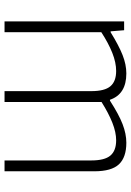

<svg xmlns="http://www.w3.org/2000/svg" viewBox="118 -708 590 867"><g transform="rotate(90 413.5 -275.0)"><path d="M77 -540H117L122 -479H126Q186 -516 229 -533Q272 -550 312 -550Q406 -550 431 -476H435Q497 -516 541 -533Q585 -550 625 -550Q691 -550 722.5 -516.5Q754 -483 754 -405V0H705V-392Q705 -452 683 -478Q661 -504 614 -504Q578 -504 535 -487Q492 -470 441 -438V0H392V-392Q392 -452 370 -478Q348 -504 301 -504Q263 -504 219 -486.5Q175 -469 126 -437V0H77Z"/></g></svg>

Font: Encode Sans Narrow
Style: ExtraLight
Weight: 200
Designer: Pablo Impallari, Andres Torresi
Foundry: Pablo Impallari, Andres Torresi
Version: Version 1.000; ttfautohint (v1.00) -l 8 -r 50 -G 200 -x 14 -